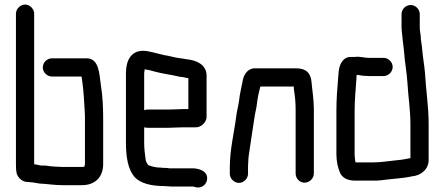

<svg xmlns="http://www.w3.org/2000/svg" viewBox="-20 -770 1952 843"><path d="M208 -434H338C344 -398 348 -354 350 -315L352 -281C353 -271 353 -259 353 -246V-50C353 -45 351 -42 350 -38C345 -37 342 -37 340 -37H254C237 -37 218 -39 202 -40C187 -42 180 -44 164 -43C156 -43 148 -46 138 -48C135 -48 133 -48 130 -49V-710C130 -731 111 -750 90 -750C69 -750 50 -731 50 -710V-46C50 -30 51 -18 53 -9C58 9 77 29 101 29C104 29 107 29 111 30C130 30 149 37 168 37H172C196 39 225 43 254 43H340C398 43 433 7 433 -50V-245C433 -297 431 -348 423 -395C416 -447 415 -514 360 -514H208C187 -514 168 -496 168 -474C168 -452 187 -434 208 -434Z M783 -211H837C861 -209 887 -232 887 -257V-441C885 -487 842 -506 798 -510L781 -513L765 -515C744 -518 723 -525 701 -528C686 -531 667 -537 652 -540C636 -543 626 -547 608 -547C554 -547 533 -502 533 -449V-142C533 -81 542 -28 569 5C595 36 646 47 702 47C713 47 721 49 733 49H825C831 49 834 51 839 52C863 58 883 43 888 24C898 -15 859 -31 825 -31H724C717 -32 710 -33 702 -33C697 -33 692 -33 686 -34C665 -34 646 -39 631 -45C626 -51 619 -63 619 -73C616 -95 613 -117 613 -143V-211C618 -210 622 -209 627 -209H721C736 -209 769 -211 783 -211ZM721 -289H627C622 -289 618 -288 613 -286V-449C613 -452 614 -456 615 -463V-466C621 -465 628 -463 636 -462L658 -456C694 -446 733 -442 769 -433L786 -431C792 -430 800 -427 807 -427V-291H783C770 -291 736 -289 721 -289Z M1069 -7V-34C1069 -39 1069 -47 1070 -58C1070 -68 1071 -77 1072 -86C1079 -138 1089 -195 1096 -246C1099 -272 1107 -296 1109 -322C1112 -345 1117 -368 1123 -390H1270C1270 -385 1270 -379 1271 -374C1275 -349 1278 -321 1278 -292V-8C1278 13 1295 32 1317 32C1339 32 1358 13 1358 -8V-292C1358 -332 1351 -372 1348 -408C1345 -449 1324 -470 1281 -470H1105C1069 -473 1050 -444 1045 -413C1045 -410 1044 -407 1043 -403C1039 -379 1032 -355 1030 -330C1027 -307 1020 -283 1017 -258C1008 -186 989 -115 989 -34V-7C989 14 1008 33 1029 33C1050 33 1069 14 1069 -7Z M1823 -651V-708C1823 -729 1805 -748 1783 -748C1761 -748 1743 -729 1743 -708V-652C1743 -642 1744 -633 1745 -625L1747 -605C1749 -583 1752 -566 1754 -544C1757 -498 1766 -453 1769 -405C1772 -348 1782 -288 1782 -226V-76C1781 -75 1779 -75 1777 -75C1755 -70 1733 -67 1709 -65C1678 -62 1652 -57 1619 -57H1541C1540 -64 1538 -70 1538 -79C1537 -84 1537 -88 1537 -93V-282C1537 -334 1542 -378 1545 -425C1545 -431 1545 -436 1546 -441H1553C1565 -438 1584 -436 1600 -436H1664C1685 -436 1704 -454 1704 -476C1704 -498 1685 -516 1664 -516H1600C1581 -516 1565 -521 1547 -521C1544 -520 1540 -520 1535 -520H1520C1507 -520 1497 -516 1489 -508C1470 -489 1467 -465 1465 -432C1461 -381 1457 -337 1457 -282V-93C1457 -59 1464 -32 1474 -9C1485 12 1507 23 1539 23H1619C1629 23 1639 23 1649 22C1696 15 1746 14 1790 4C1827 1 1862 -26 1862 -67V-226C1862 -304 1850 -375 1846 -449C1843 -485 1837 -515 1834 -550C1833 -572 1827 -592 1827 -614C1825 -627 1823 -637 1823 -651Z"/></svg>

Font: Electronic
Style: ExBd
Weight: 800
Version: Version 1.011